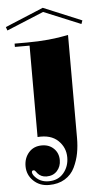

<svg xmlns="http://www.w3.org/2000/svg" viewBox="-63 -665 486 925"><g transform="rotate(-5 180.0 -202.5)"><path d="M290 -488V10Q290 49 283.5 83.5Q277 118 261 151.5Q245 185 213 204.5Q181 224 136 224Q91 224 61 195Q31 166 31 124Q31 85 54.5 58Q78 31 118 31Q153 31 175.5 53Q198 75 198 109Q198 140 179 161Q160 182 128 182Q101 182 84 162Q83 160 79.5 155.5Q76 151 73.5 149Q71 147 68 147Q59 147 59 156Q59 162 65 171Q91 206 136 206Q182 206 208.5 174.5Q235 143 235 99Q235 51 200 17.5Q165 -16 101 -11V-453H30V-469H90Q199 -469 290 -488ZM180 -609V-629L365 -552L359 -535ZM180 -629V-609L1 -535L-5 -552Z"/></g></svg>

Font: Elsie Swash Caps Black
Style: Regular
Weight: 900
Designer: Alejandro Inler
Foundry: Alejandro Inler
Version: 1.001